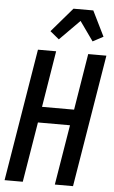

<svg xmlns="http://www.w3.org/2000/svg" viewBox="-63 -1020 632 1062"><g transform="rotate(5 252.5 -489.0)"><path d="M4 0 125 -735H226L175 -422H353L404 -735H505L384 0H283L338 -334H160L105 0ZM235 -802 185 -843 301 -978H411L480 -838L422 -807L346 -914Z"/></g></svg>

Font: Iosevka Semibold Oblique
Style: Regular
Weight: 600
Italic angle: -9°
Monospace: yes
Designer: Belleve Invis
Foundry: Belleve Invis
Version: Version 32.5.0; ttfautohint (v1.8.4)